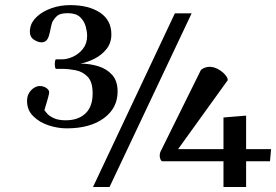

<svg xmlns="http://www.w3.org/2000/svg" viewBox="-20 -746 1102 766"><path d="M246.1 -233.9Q210 -233.9 173.3 -246.1Q136.7 -258.3 112.3 -282.7Q87.9 -307.1 87.9 -343.3Q87.9 -361.8 95.9 -375Q104 -388.2 115.7 -395.5Q127.4 -402.8 138.2 -402.8Q154.3 -402.8 166.3 -394Q178.2 -385.3 175.8 -373.5Q174.8 -368.7 172.9 -360.8Q170.9 -353 168.2 -343.8Q165.5 -334.5 162.6 -325Q159.7 -315.4 157.2 -306.6Q160.2 -301.8 168.9 -292Q177.7 -282.2 195.6 -274.2Q213.4 -266.1 242.2 -266.1Q292 -266.1 320.8 -293.2Q349.6 -320.3 349.6 -373.5Q349.6 -419.4 329.6 -439.9Q309.6 -460.4 281.7 -465.8Q253.9 -471.2 230 -471.2H203.6Q201.7 -471.2 200.2 -476.1Q198.7 -481 198.7 -489.7Q198.7 -498 200 -503.7Q201.2 -509.3 203.6 -509.3H227.5Q248 -509.3 271.2 -519.8Q294.4 -530.3 311 -551.3Q327.6 -572.3 327.6 -603Q327.6 -619.6 321.8 -640.9Q315.9 -662.1 299.6 -677.7Q283.2 -693.4 250.5 -693.4Q220.7 -693.4 208.7 -683.3Q196.8 -673.3 188 -656.7Q184.1 -643.1 181.4 -629.2Q178.7 -615.2 175.3 -604Q171.9 -591.3 164.6 -584.2Q157.2 -577.1 145.5 -577.1Q131.8 -577.1 115.5 -587.6Q99.1 -598.1 99.1 -621.1Q99.1 -623.5 99.4 -626.2Q99.6 -628.9 100.1 -631.3Q104 -658.2 127 -679.4Q149.9 -700.7 184.8 -713.1Q219.7 -725.6 260.3 -725.6Q334 -725.6 379.2 -695.6Q424.3 -665.5 424.3 -608.9Q424.3 -574.7 405 -550.5Q385.7 -526.4 357.4 -512Q329.1 -497.6 300.8 -492.2Q338.4 -492.2 372.3 -481.7Q406.2 -471.2 427.7 -447Q449.2 -422.9 449.2 -380.9Q449.2 -314.5 394 -274.2Q338.9 -233.9 246.1 -233.9ZM351.1 0 677.7 -692.9H744.6L417 0ZM871.6 0V-102.5H627.4Q624 -102.5 620.6 -109.4Q617.2 -116.2 617.2 -124.5Q617.2 -136.2 622.6 -145.5L780.8 -465.3Q784.7 -471.2 795.4 -475.3Q806.2 -479.5 815.4 -479.5Q833 -479.5 849.9 -470.2Q866.7 -460.9 877.7 -448.5Q888.7 -436 888.7 -426.3L690.4 -150.9H871.6V-277.3L961.9 -284.7V-150.9H1061.5L1057.1 -102.5H961.9V0Z"/></svg>

Font: Gelasio
Style: Regular
Weight: 400
Designer: Eben Sorkin
Foundry: Eben Sorkin
Version: Version 1.008